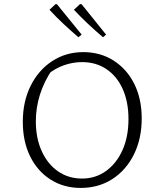

<svg xmlns="http://www.w3.org/2000/svg" viewBox="-20 -915 785 943"><path d="M376 8Q293 8 228.5 -33Q164 -74 128 -147Q92 -220 92 -317Q92 -416 130.5 -493.5Q169 -571 236.5 -615Q304 -659 389 -659Q473 -659 538 -617.5Q603 -576 639.5 -503Q676 -430 676 -333Q676 -234 638 -157Q600 -80 532.5 -36Q465 8 376 8ZM383 -38Q449 -38 500.5 -75Q552 -112 581.5 -177.5Q611 -243 611 -330Q611 -414 583 -477Q555 -540 503.5 -575Q452 -610 383 -610Q338 -610 294 -594.5Q250 -579 214 -549L238 -576Q156 -455 156 -319Q156 -236 185 -172.5Q214 -109 265 -73.5Q316 -38 383 -38ZM365 -732Q328 -764 292 -797.5Q256 -831 223 -867L253 -895L260 -894L381 -745ZM486 -732Q448 -764 412.5 -797.5Q377 -831 343 -867L373 -895L381 -894L501 -745Z"/></svg>

Font: Piazzolla Thin ExtraLight
Style: Regular
Weight: 250
Version: Version 2.005